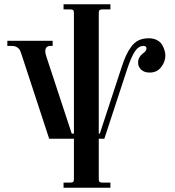

<svg xmlns="http://www.w3.org/2000/svg" viewBox="-20 -646 814 894"><path d="M14.2 -432.1V-456.1H225.1V-432.1H214.8Q190.9 -432.1 190.9 -407.2Q190.9 -397.5 195.8 -382.8L314 -23.9H324.2V-585.9Q324.2 -595.2 320.8 -598.6Q317.4 -602.1 308.1 -602.1H275.9V-626H494.1V-602.1H456.1Q446.8 -602.1 443.4 -598.6Q439.9 -595.2 439.9 -585.9V-23.9H444.8L545.9 -332Q557.1 -366.2 567.1 -387.9Q577.1 -409.7 591.8 -429.4Q606.4 -449.2 626.2 -458.5Q646 -467.8 672.9 -467.8Q694.8 -467.8 710.9 -459.2Q727.1 -450.7 734.9 -437.3Q742.7 -423.8 746.3 -411.4Q750 -398.9 750 -387.2Q750 -358.9 730.5 -333.5Q710.9 -308.1 676.8 -308.1Q652.3 -308.1 637.7 -321.3Q623 -334.5 623 -355Q623 -379.4 645 -397Q662.1 -408.7 662.1 -419.9Q662.1 -432.1 647.9 -432.1Q625 -432.1 607.9 -406.2Q590.8 -380.4 571.8 -323.2L465.8 0H439.9V188Q439.9 197.3 443.4 200.7Q446.8 204.1 456.1 204.1H494.1V228H275.9V204.1H308.1Q317.4 204.1 320.8 200.7Q324.2 197.3 324.2 188V0H209L82 -387.2Q76.7 -403.8 72.8 -411.9Q68.8 -419.9 59.3 -426Q49.8 -432.1 34.2 -432.1Z"/></svg>

Font: Flanker Steampunk
Style: Bold
Weight: 700
Designer: Alexey Kryukov, Leonardo Di Lena
Foundry: Alexey Kryukov, Leonardo Di Lena
Version: 1.210